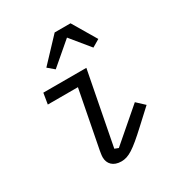

<svg xmlns="http://www.w3.org/2000/svg" viewBox="-181 -890 963 1028"><g transform="rotate(-30 300.0 -376.5)"><path d="M272 12.1C317.1 12.1 354 -12.1 448.2 -99.1L539.1 -182.9L491.8 -226.9L295.1 -57.2L272 -66.1L359 -516H93L82 -448.9H268.1L199.9 -96.9C198.2 -84.9 195 -70 195 -57.2C195 -17 221.9 12.1 272 12.1ZM174 -623.9 213.1 -590.9 350.1 -708.1 446 -590.9 491.8 -617.9 404.8 -764.9H306.8Z"/></g></svg>

Font: Margiela Mono Italic Italic
Style: Regular
Weight: 400
Designer: Mike Abbink, Paul van der Laan, Pieter van Rosmalen
Foundry: Bold Monday
Version: Version 2.003 2021